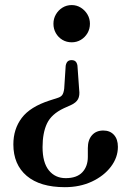

<svg xmlns="http://www.w3.org/2000/svg" viewBox="-20 -606 512 776"><path d="M300 -243 293 -341Q291 -352.5 285.2 -357.8Q279.5 -363 269 -363Q259.5 -363 253.8 -358Q248 -353 245.5 -340.5L239.5 -248Q237.5 -231 231.8 -222.5Q226 -214 212 -210L181 -200Q102 -174.5 68 -129.5Q34 -84.5 34 -22.5Q34 59 88 104.8Q142 150.5 242 150.5Q303 150.5 351.5 127.8Q400 105 428.2 67.8Q456.5 30.5 456.5 -12.5Q456.5 -43.5 440.5 -61Q424.5 -78.5 397.5 -78.5Q368.5 -78.5 351.8 -59.5Q335 -40.5 335 -7.5V28Q335 66.5 312.8 90.2Q290.5 114 245.5 114Q203 114 177.5 82.5Q152 51 152 -11.5Q152 -69 170 -107Q188 -145 238 -168.5L266 -181Q288 -191 295.5 -205.5Q303 -220 300 -243ZM270 -585.5Q290 -585.5 306.8 -575Q323.5 -564.5 333.5 -547.5Q343.5 -530.5 343.5 -510Q343.5 -489 333.5 -472Q323.5 -455 306.8 -445Q290 -435 270 -435Q249 -435 232.2 -445Q215.5 -455 205.8 -472Q196 -489 196 -510Q196 -530.5 205.8 -547.5Q215.5 -564.5 232.2 -575Q249 -585.5 270 -585.5Z"/></svg>

Font: Fraunces 12pt
Style: Regular
Weight: 400
Version: Version 1.000;[b76b70a41]